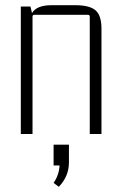

<svg xmlns="http://www.w3.org/2000/svg" viewBox="-20 -515 463 738"><path d="M178 -495H270Q324 -495 347 -475.5Q370 -456 370 -405V0H325V-451Q325 -458 318 -458H112Q105 -458 105 -451V0H60V-490H97L103 -465Q121 -495 178 -495ZM186 121V41H245V109Q245 163 206 203L186 188Q207 158 209 121Z"/></svg>

Font: Gemunu Libre ExtraLight
Style: Regular
Weight: 200
Designer: Puspanada Ekanayake, Sola Matas, Pathum Egodawatta, Kosala Senevirathne
Foundry: mooniak
Version: Version 1.100